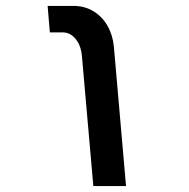

<svg xmlns="http://www.w3.org/2000/svg" viewBox="-20 -629 640 649"><path d="M192 -519.5H148.5L141 -609H228.5Q266.5 -609 296.2 -590.8Q326 -572.5 343.8 -541Q361.5 -509.5 365 -470.5L406 0H295.5L257 -438.5Q254 -475 235.8 -497.2Q217.5 -519.5 192 -519.5Z"/></svg>

Font: JuliaMono SemiBold
Style: Italic
Weight: 600
Italic angle: -9°
Monospace: yes
Designer: cormullion
Foundry: corm
Version: Version 0.056; ttfautohint (v1.8.4)